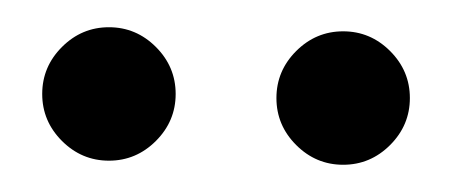

<svg xmlns="http://www.w3.org/2000/svg" viewBox="-20 -870 340 141"><path d="M109 -801Q109 -781 94.5 -766.5Q80 -752 60 -752Q40 -752 25.5 -766.5Q11 -781 11 -801Q11 -821 25.5 -835.5Q40 -850 60 -850Q80 -850 94.5 -835.5Q109 -821 109 -801ZM281 -798Q281 -778 266.5 -763.5Q252 -749 232 -749Q212 -749 197.5 -763.5Q183 -778 183 -798Q183 -818 197.5 -832.5Q212 -847 232 -847Q252 -847 266.5 -832.5Q281 -818 281 -798Z"/></svg>

Font: Bad Comic
Style: Regular
Weight: 400
Designer: GGBotNet
Foundry: f0n7
Version: 0.9